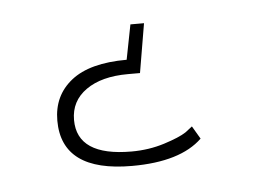

<svg xmlns="http://www.w3.org/2000/svg" viewBox="-29 -35 333 253"><g transform="rotate(-5 137.0 91.0)"><path d="M220 139 230 156Q201 184 137 184Q44 184 44 116Q44 83 68.5 63.5Q93 44 142 44L151 -2H169L158 63H142Q107 63 86.5 77.5Q66 92 66 117Q66 165 138 165Q161 165 181.5 158.5Q202 152 211 146Z"/></g></svg>

Font: Sail
Style: Regular
Weight: 400
Designer: Miguel Hernandez
Foundry: Miguel Hernandez
Version: Version 1.002